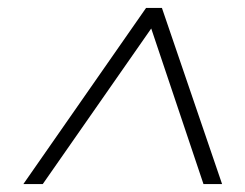

<svg xmlns="http://www.w3.org/2000/svg" viewBox="-20 -720 619 485"><path d="M39 -255 349 -700H389L541 -255H494L362 -648L88 -255Z"/></svg>

Font: DM Sans 12pt ExtraLight
Style: Italic
Weight: 250
Italic angle: -10°
Version: Version 4.004;gftools[0.9.30]